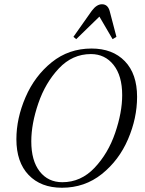

<svg xmlns="http://www.w3.org/2000/svg" viewBox="-20 -870 679 902"><path d="M410 -642Q509 -642 566.5 -582.5Q624 -523 624 -415Q624 -315 581.5 -216Q539 -117 458.5 -52.5Q378 12 271 12Q172 12 114.5 -48Q57 -108 57 -216Q57 -314 100 -413.5Q143 -513 223 -577.5Q303 -642 410 -642ZM127 -206Q127 -115 166.5 -64.5Q206 -14 273 -14Q360 -14 424 -81.5Q488 -149 521 -245.5Q554 -342 554 -423Q554 -514 513.5 -565Q473 -616 407 -616Q320 -616 256.5 -548.5Q193 -481 160 -384.5Q127 -288 127 -206ZM509 -686 447 -792 338 -686 325 -697 411 -819Q434 -850 459 -850Q486 -850 495 -819L527 -697Z"/></svg>

Font: Arapey
Style: Italic
Weight: 400
Italic angle: -12°
Designer: Eduardo Rodriguez Tunni
Foundry: Eduardo Rodriguez Tunni
Version: Version 3.000